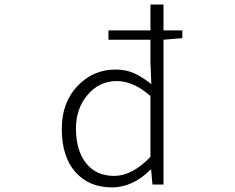

<svg xmlns="http://www.w3.org/2000/svg" viewBox="-20 -815 1040 848"><path d="M644.5 -122.1V-390.6Q570.3 -457 495.1 -457Q418.9 -457 367.2 -396.5Q315.4 -335.9 315.4 -247.1Q315.4 -151.4 359.9 -94.7Q404.3 -38.1 484.4 -38.1Q563.5 -38.1 644.5 -122.1ZM785.2 -680.7V-646.5L702.1 -639.6V0H653.3L647.5 -66.4H645.5Q566.4 12.7 474.6 12.7Q373 12.7 313 -55.2Q252.9 -123 252.9 -246.1Q252.9 -362.3 322.3 -435.1Q391.6 -507.8 489.3 -507.8Q535.2 -507.8 570.8 -492.2Q606.4 -476.6 648.4 -443.4L644.5 -540V-639.6H459V-680.7H644.5V-794.9H702.1V-680.7Z"/></svg>

Font: GenEi Gothic M Light
Style: Regular
Weight: 300
Designer: o_tamon (Modified); [Source Han Sans]
Ryoko NISHIZUKA  (kana & ideographs); Paul D. Hunt (Latin, Greek & Cyrillic); Wenl
Version: Version 1.1a;Original Version 1.004